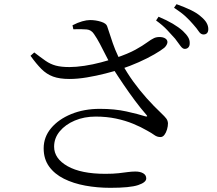

<svg xmlns="http://www.w3.org/2000/svg" viewBox="-20 -850 1040 919"><path d="M864 -616Q854 -616 843.5 -630.5Q833 -645 818 -665Q802 -683 780.5 -706Q759 -729 727 -752L739 -770Q779 -753 807 -736.5Q835 -720 855 -702Q873 -685 881 -671Q889 -657 888 -642Q888 -630 881.5 -623Q875 -616 864 -616ZM508 49Q446 49 388.5 38.5Q331 28 286 5.5Q241 -17 215 -53Q189 -89 189 -140Q189 -194 224.5 -236.5Q260 -279 321 -304Q382 -329 458 -329Q529 -329 585.5 -316.5Q642 -304 676 -293Q690 -290 681 -300Q653 -332 625.5 -369Q598 -406 570.5 -446.5Q543 -487 517 -528Q501 -556 486.5 -585Q472 -614 458 -640.5Q444 -667 430 -687Q417 -707 395.5 -709Q374 -711 331 -710L327 -729Q352 -742 373.5 -748Q395 -754 411 -754Q438 -754 463.5 -746Q489 -738 493 -724Q502 -699 510.5 -671.5Q519 -644 531.5 -612.5Q544 -581 564 -545Q588 -501 618 -459.5Q648 -418 682 -380Q716 -342 751 -309Q769 -292 776 -282.5Q783 -273 784 -260Q784 -246 779.5 -230.5Q775 -215 767 -204.5Q759 -194 748 -194Q732 -194 719 -203.5Q706 -213 684 -225Q655 -242 617.5 -257.5Q580 -273 535 -282.5Q490 -292 438 -292Q383 -292 338 -273Q293 -254 266 -221.5Q239 -189 239 -148Q239 -91 303.5 -54.5Q368 -18 484 -18Q523 -18 548.5 -21Q574 -24 592.5 -26.5Q611 -29 628 -29Q651 -29 665.5 -20.5Q680 -12 680 4Q680 23 641 36Q602 49 508 49ZM313 -472Q265 -472 234 -483.5Q203 -495 178.5 -519.5Q154 -544 126 -583L144 -599Q175 -575 198 -559Q221 -543 247 -536Q273 -529 313 -529Q344 -529 384 -535Q424 -541 463.5 -551.5Q503 -562 532 -572Q594 -593 629 -612.5Q664 -632 683.5 -646.5Q703 -661 718 -668Q732 -674 750 -672.5Q768 -671 777 -661Q784 -652 780 -641Q776 -630 766 -621Q750 -608 718 -589.5Q686 -571 644.5 -552.5Q603 -534 558 -519Q527 -509 484 -498Q441 -487 396 -479.5Q351 -472 313 -472ZM954 -685Q941 -685 931.5 -699.5Q922 -714 905 -733Q889 -752 868.5 -771Q848 -790 813 -813L825 -830Q864 -816 893 -802Q922 -788 939 -773Q960 -756 968.5 -741Q977 -726 977 -711Q977 -698 971 -691.5Q965 -685 954 -685Z"/></svg>

Font: Noto Serif SC ExtraLight
Style: Regular
Weight: 400
Version: Version 2.002-H1;hotconv 1.1.0;makeotfexe 2.6.0